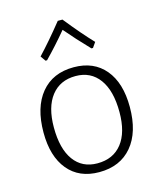

<svg xmlns="http://www.w3.org/2000/svg" viewBox="-104 -750 697 832"><g transform="rotate(-15 244.5 -334.0)"><path d="M439 -233Q439 -120 386 -57Q333 6 239 6Q149 6 99 -54.5Q49 -115 49 -222Q49 -335 101.5 -398.5Q154 -462 248 -462Q338 -462 388.5 -401.5Q439 -341 439 -233ZM98 -232Q98 -136 135.5 -84.5Q173 -33 241 -33Q312 -33 351 -82.5Q390 -132 390 -223Q390 -319 352 -371Q314 -423 246 -423Q176 -423 137 -373Q98 -323 98 -232ZM122 -544Q173 -598 234 -674H255Q319 -594 367 -544L351 -521H344Q288 -579 244 -631Q194 -571 145 -521H138Z"/></g></svg>

Font: Luna Sans Light
Style: Regular
Weight: 300
Designer: Juan Pablo del Peral
Foundry: Huerta Tipografica
Version: Version 2.001; ttfautohint (v1.5)